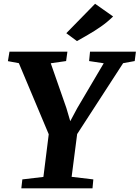

<svg xmlns="http://www.w3.org/2000/svg" viewBox="-20 -1024 759 1044"><path d="M96 0 101.5 -48.5 216 -62 245 -294 82.5 -680.5 23 -691.5 31.5 -743H346.5L339.5 -692L256 -680L341 -436.5L362 -365L400 -436L544 -680L464.5 -692L469.5 -743H719L712.5 -692L649.5 -680.5L399.5 -295L369.5 -62.5L487.5 -48.5L483 0ZM398.5 -800.5 340.5 -843.5 497 -1003.5 595 -934.5Q563.5 -903.5 527.8 -878.8Q492 -854 458.2 -834.8Q424.5 -815.5 398.5 -800.5Z"/></svg>

Font: Merriweather 20pt ExtraBold
Style: Italic
Weight: 800
Italic angle: -7.8°
Version: Version 2.101